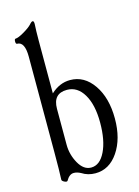

<svg xmlns="http://www.w3.org/2000/svg" viewBox="-113 -789 628 866"><g transform="rotate(-15 201.0 -356.0)"><path d="M224 11Q189 11 161 -7Q144 -16 129 -16Q108 -16 93 11Q89 16 78 10.5Q67 5 67 -1Q69 -39 69 -128V-575Q69 -645 33 -645Q27 -645 27 -657Q27 -669 33 -669Q45 -669 72.5 -685Q100 -701 112 -714Q121 -725 127 -725Q133 -725 133 -711Q131 -679 131 -635V-387Q172 -425 221 -425Q287 -425 329.5 -363.5Q372 -302 372 -205Q372 -111 330.5 -50Q289 11 224 11ZM212 -19Q253 -19 278 -70.5Q303 -122 303 -205Q303 -288 274 -337Q245 -386 196 -386Q131 -386 131 -315V-147Q131 -101 154 -60Q177 -19 212 -19Z"/></g></svg>

Font: Junicode Cond Light
Style: Regular
Weight: 300
Width: 3
Designer: Peter S. Baker
Version: Version 2.201